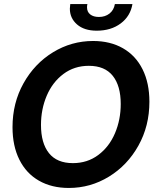

<svg xmlns="http://www.w3.org/2000/svg" viewBox="-20 -917 782 951"><path d="M42 -287Q42 -407 96.5 -504.5Q151 -602 242.5 -658Q334 -714 441 -714Q526 -714 589 -678Q652 -642 686 -574Q720 -506 720 -413Q720 -293 665.5 -195.5Q611 -98 519.5 -42Q428 14 321 14Q236 14 173 -22Q110 -58 76 -126Q42 -194 42 -287ZM578 -402Q578 -492 538.5 -541.5Q499 -591 420 -591Q348 -591 294 -550.5Q240 -510 211.5 -443Q183 -376 183 -298Q183 -208 222.5 -158.5Q262 -109 341 -109Q413 -109 467 -149.5Q521 -190 549.5 -257Q578 -324 578 -402ZM326 -874Q326 -881 328 -897H413Q411 -889 411 -881Q411 -858 427 -845.5Q443 -833 470 -833Q501 -833 522.5 -850Q544 -867 549 -897H636Q626 -837 578 -801Q530 -765 459 -765Q397 -765 361.5 -796Q326 -827 326 -874Z"/></svg>

Font: Cabin
Style: Bold Italic
Weight: 700
Italic angle: -7°
Designer: Pablo Impallari
Foundry: Pablo Impallari. http://www.impallari.com Igino Marini. http://www.ikern.com
Version: Version 2.200